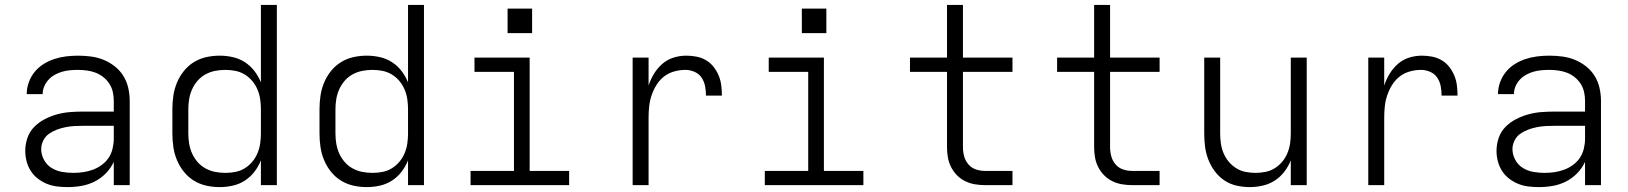

<svg xmlns="http://www.w3.org/2000/svg" viewBox="-20 -755 6640 783"><path d="M256 8Q235 8 213.5 5.5Q192 3 172 -5Q152 -13 134.5 -26.5Q117 -40 105.5 -58Q94 -76 88.5 -97Q83 -118 83 -140Q83 -167 92 -193Q101 -219 120 -238Q139 -257 163.5 -269.5Q188 -282 214 -289Q240 -296 267 -298Q294 -300 321 -300H444V-344Q444 -362 440 -380Q436 -398 426 -413.5Q416 -429 401.5 -440.5Q387 -452 370 -458.5Q353 -465 334.5 -467.5Q316 -470 298 -470Q282 -470 265.5 -468.5Q249 -467 233.5 -462.5Q218 -458 203.5 -450Q189 -442 178 -430Q167 -418 160.5 -403Q154 -388 154 -371H89Q89 -396 97.5 -419.5Q106 -443 121.5 -462Q137 -481 158 -494Q179 -507 202 -514.5Q225 -522 249.5 -525Q274 -528 298 -528Q325 -528 351.5 -524.5Q378 -521 402.5 -511Q427 -501 448 -484.5Q469 -468 483 -445.5Q497 -423 503 -396.5Q509 -370 509 -344V0H444V-95Q432 -69 412 -48.5Q392 -28 366.5 -15Q341 -2 313 3Q285 8 256 8ZM279 -50Q300 -50 320 -53Q340 -56 359 -63Q378 -70 395 -82.5Q412 -95 423 -111.5Q434 -128 439 -148.5Q444 -169 444 -189V-242H321Q302 -242 284 -241Q266 -240 248 -236.5Q230 -233 212.5 -226.5Q195 -220 180 -209.5Q165 -199 156.5 -182Q148 -165 148 -147Q148 -124 159.5 -103Q171 -82 190.5 -70Q210 -58 233 -54Q256 -50 279 -50Z M876 8Q848 8 821 2Q794 -4 770.5 -18.5Q747 -33 729.5 -55Q712 -77 701.5 -102.5Q691 -128 687 -155Q683 -182 683 -210V-310Q683 -338 687 -365Q691 -392 701.5 -417.5Q712 -443 729.5 -465Q747 -487 770.5 -501.5Q794 -516 821 -522Q848 -528 876 -528Q903 -528 929.5 -522Q956 -516 978.5 -501.5Q1001 -487 1017.5 -465.5Q1034 -444 1044 -419V-735H1109V0H1044V-101Q1034 -76 1017.5 -54.5Q1001 -33 978.5 -18.5Q956 -4 929.5 2Q903 8 876 8ZM899 -50Q899 -50 899.5 -50Q900 -50 900 -50Q920 -50 940.5 -54Q961 -58 978.5 -69Q996 -80 1009 -95.5Q1022 -111 1030 -130Q1038 -149 1041 -169.5Q1044 -190 1044 -210V-310Q1044 -330 1041 -350.5Q1038 -371 1030 -390Q1022 -409 1008.5 -425Q995 -441 977.5 -451.5Q960 -462 940 -466Q920 -470 899 -470Q878 -470 857.5 -466Q837 -462 818.5 -452Q800 -442 786 -426Q772 -410 763.5 -391Q755 -372 751.5 -351.5Q748 -331 748 -310V-210Q748 -189 751.5 -168.5Q755 -148 763.5 -129Q772 -110 786 -94Q800 -78 818.5 -68Q837 -58 857.5 -54Q878 -50 899 -50Z M1476 8Q1448 8 1421 2Q1394 -4 1370.5 -18.5Q1347 -33 1329.5 -55Q1312 -77 1301.5 -102.5Q1291 -128 1287 -155Q1283 -182 1283 -210V-310Q1283 -338 1287 -365Q1291 -392 1301.5 -417.5Q1312 -443 1329.5 -465Q1347 -487 1370.5 -501.5Q1394 -516 1421 -522Q1448 -528 1476 -528Q1503 -528 1529.5 -522Q1556 -516 1578.5 -501.5Q1601 -487 1617.5 -465.5Q1634 -444 1644 -419V-735H1709V0H1644V-101Q1634 -76 1617.5 -54.5Q1601 -33 1578.5 -18.5Q1556 -4 1529.5 2Q1503 8 1476 8ZM1499 -50Q1499 -50 1499.5 -50Q1500 -50 1500 -50Q1520 -50 1540.5 -54Q1561 -58 1578.5 -69Q1596 -80 1609 -95.5Q1622 -111 1630 -130Q1638 -149 1641 -169.5Q1644 -190 1644 -210V-310Q1644 -330 1641 -350.5Q1638 -371 1630 -390Q1622 -409 1608.5 -425Q1595 -441 1577.5 -451.5Q1560 -462 1540 -466Q1520 -470 1499 -470Q1478 -470 1457.5 -466Q1437 -462 1418.5 -452Q1400 -442 1386 -426Q1372 -410 1363.5 -391Q1355 -372 1351.5 -351.5Q1348 -331 1348 -310V-210Q1348 -189 1351.5 -168.5Q1355 -148 1363.5 -129Q1372 -110 1386 -94Q1400 -78 1418.5 -68Q1437 -58 1457.5 -54Q1478 -50 1499 -50Z M1899 0V-58H2076V-462H1915V-520H2140V-58H2301V0ZM2150 -620H2050V-720H2150Z M2560 0V-520H2625V-406Q2633 -431 2647 -454Q2661 -477 2681 -494.5Q2701 -512 2726.5 -520Q2752 -528 2779 -528Q2800 -528 2820.5 -524Q2841 -520 2859 -509.5Q2877 -499 2890 -482.5Q2903 -466 2911 -446.5Q2919 -427 2921.5 -406Q2924 -385 2924 -365H2859Q2859 -384 2855.5 -403Q2852 -422 2841.5 -438Q2831 -454 2812.5 -462Q2794 -470 2775 -470Q2752 -470 2729 -463.5Q2706 -457 2688 -443Q2670 -429 2657.5 -409Q2645 -389 2637.5 -367Q2630 -345 2627.5 -322Q2625 -299 2625 -276V0Z M3099 0V-58H3276V-462H3115V-520H3340V-58H3501V0ZM3350 -620H3250V-720H3350Z M3997 0Q3976 0 3955.5 -3.5Q3935 -7 3916.5 -16Q3898 -25 3883 -40Q3868 -55 3858.5 -74Q3849 -93 3845.5 -113.5Q3842 -134 3842 -155V-462H3691V-520H3842V-735H3907V-520H4109V-462H3907V-155Q3907 -136 3912 -117.5Q3917 -99 3929.5 -84.5Q3942 -70 3960 -64Q3978 -58 3997 -58H4109V0Z M4597 0Q4576 0 4555.5 -3.5Q4535 -7 4516.5 -16Q4498 -25 4483 -40Q4468 -55 4458.5 -74Q4449 -93 4445.5 -113.5Q4442 -134 4442 -155V-462H4291V-520H4442V-735H4507V-520H4709V-462H4507V-155Q4507 -136 4512 -117.5Q4517 -99 4529.5 -84.5Q4542 -70 4560 -64Q4578 -58 4597 -58H4709V0Z M5077 8Q5050 8 5023 2Q4996 -4 4973.5 -19Q4951 -34 4934.5 -56Q4918 -78 4908 -103.5Q4898 -129 4894.5 -156Q4891 -183 4891 -210V-520H4956V-210Q4956 -190 4959 -169.5Q4962 -149 4970 -130Q4978 -111 4991 -95.5Q5004 -80 5021.5 -69Q5039 -58 5059.5 -54Q5080 -50 5100 -50Q5120 -50 5140.5 -54Q5161 -58 5178.5 -69Q5196 -80 5209 -95.5Q5222 -111 5230 -130Q5238 -149 5241 -169.5Q5244 -190 5244 -210V-520H5309V0H5244V-101Q5234 -76 5217.5 -54.5Q5201 -33 5178.5 -18.5Q5156 -4 5129.5 2Q5103 8 5077 8Z M5560 0V-520H5625V-406Q5633 -431 5647 -454Q5661 -477 5681 -494.5Q5701 -512 5726.5 -520Q5752 -528 5779 -528Q5800 -528 5820.5 -524Q5841 -520 5859 -509.5Q5877 -499 5890 -482.5Q5903 -466 5911 -446.5Q5919 -427 5921.5 -406Q5924 -385 5924 -365H5859Q5859 -384 5855.5 -403Q5852 -422 5841.5 -438Q5831 -454 5812.5 -462Q5794 -470 5775 -470Q5752 -470 5729 -463.5Q5706 -457 5688 -443Q5670 -429 5657.5 -409Q5645 -389 5637.5 -367Q5630 -345 5627.5 -322Q5625 -299 5625 -276V0Z M6256 8Q6235 8 6213.5 5.5Q6192 3 6172 -5Q6152 -13 6134.5 -26.5Q6117 -40 6105.5 -58Q6094 -76 6088.5 -97Q6083 -118 6083 -140Q6083 -167 6092 -193Q6101 -219 6120 -238Q6139 -257 6163.5 -269.5Q6188 -282 6214 -289Q6240 -296 6267 -298Q6294 -300 6321 -300H6444V-344Q6444 -362 6440 -380Q6436 -398 6426 -413.5Q6416 -429 6401.5 -440.5Q6387 -452 6370 -458.5Q6353 -465 6334.5 -467.5Q6316 -470 6298 -470Q6282 -470 6265.5 -468.5Q6249 -467 6233.5 -462.5Q6218 -458 6203.5 -450Q6189 -442 6178 -430Q6167 -418 6160.5 -403Q6154 -388 6154 -371H6089Q6089 -396 6097.5 -419.5Q6106 -443 6121.5 -462Q6137 -481 6158 -494Q6179 -507 6202 -514.5Q6225 -522 6249.5 -525Q6274 -528 6298 -528Q6325 -528 6351.5 -524.5Q6378 -521 6402.5 -511Q6427 -501 6448 -484.5Q6469 -468 6483 -445.5Q6497 -423 6503 -396.5Q6509 -370 6509 -344V0H6444V-95Q6432 -69 6412 -48.5Q6392 -28 6366.5 -15Q6341 -2 6313 3Q6285 8 6256 8ZM6279 -50Q6300 -50 6320 -53Q6340 -56 6359 -63Q6378 -70 6395 -82.5Q6412 -95 6423 -111.5Q6434 -128 6439 -148.5Q6444 -169 6444 -189V-242H6321Q6302 -242 6284 -241Q6266 -240 6248 -236.5Q6230 -233 6212.5 -226.5Q6195 -220 6180 -209.5Q6165 -199 6156.5 -182Q6148 -165 6148 -147Q6148 -124 6159.5 -103Q6171 -82 6190.5 -70Q6210 -58 6233 -54Q6256 -50 6279 -50Z"/></svg>

Font: Iosevka SS04 Light Extended
Style: Regular
Weight: 300
Width: 7
Monospace: yes
Designer: Belleve Invis
Foundry: Belleve Invis
Version: Version 19.0.0; ttfautohint (v1.8.4)